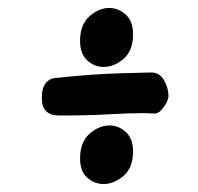

<svg xmlns="http://www.w3.org/2000/svg" viewBox="-20 -605 497 482"><path d="M240 -437Q217 -437 199 -453.5Q181 -470 181 -502Q181 -543 204.5 -564Q228 -585 254 -585Q277 -585 295.5 -568.5Q314 -552 314 -519Q314 -478 290.5 -457.5Q267 -437 240 -437ZM129 -315Q85 -315 85 -358Q85 -385 95 -396.5Q105 -408 117 -409Q174 -415 211 -417.5Q248 -420 281 -421Q314 -422 358 -423Q380 -424 391.5 -404Q403 -384 403 -364Q403 -353 391 -336Q379 -319 367 -320Q360 -320 353.5 -320.5Q347 -321 340 -321Q302 -321 252 -318Q202 -315 129 -315ZM240 -143Q217 -143 199 -159Q181 -175 181 -207Q181 -248 204.5 -269Q228 -290 255 -290Q278 -290 296 -273.5Q314 -257 314 -225Q314 -184 290 -163.5Q266 -143 240 -143Z"/></svg>

Font: Fuzzy Bubbles
Style: Bold
Weight: 700
Designer: Robert E. Leuschke
Foundry: Robert E. Leuschke
Version: Version 1.010; ttfautohint (v1.8.3)